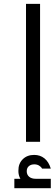

<svg xmlns="http://www.w3.org/2000/svg" viewBox="-20 -748 288 1013"><path d="M117.2 0V-727.5H191.4V0ZM100.6 211.9Q88.4 199.7 82.5 184.6Q76.7 169.4 77.1 152.3Q76.7 115.2 99.9 92.3Q123 69.3 160.2 69.3Q191.9 69.3 214.6 87.6Q237.3 106 248 141.6H202.1Q196.3 131.3 185.5 125.2Q174.8 119.1 161.1 119.1Q143.1 119.1 132.1 128.7Q121.1 138.2 121.1 155.3Q121.1 173.8 133.8 184.6Q146.5 195.3 168.9 195.3ZM55.7 245.1V195.3H248V245.1Z"/></svg>

Font: Inter V
Style: 
Weight: 400
Designer: Rasmus Andersson
Foundry: rsms
Version: Version 4.000;git-a3f224843